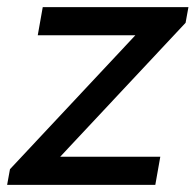

<svg xmlns="http://www.w3.org/2000/svg" viewBox="-34 -519 549 539"><path d="M-6 -44 346 -420H72L86 -499H495L487 -455L135 -79H416L402 0H-14Z"/></svg>

Font: Bai Jamjuree Medium
Style: Italic
Weight: 500
Italic angle: -10°
Version: Version 1.000; ttfautohint (v1.6)